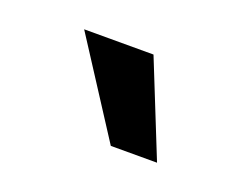

<svg xmlns="http://www.w3.org/2000/svg" viewBox="-43 -794 352 281"><g transform="rotate(20 133.5 -653.5)"><path d="M158 -727 217 -580H145L50 -727Z"/></g></svg>

Font: MedMera Sans Display
Style: Regular
Weight: 500
Designer: Kasper Nordkvist
Foundry: UNCUT.wtf
Version: Version 1.300